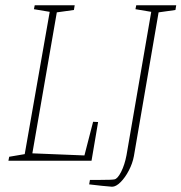

<svg xmlns="http://www.w3.org/2000/svg" viewBox="-20 -611 690 730"><path d="M353 -147 328 0H12L15 -15L74 -25L169 -566L109 -576L112 -591H264L261 -573L196 -564L103 -28L301 -20L334 -148ZM647 -573 583 -564 489 -17Q484 10 470 37Q456 64 438.5 81.5Q421 99 406 99Q393 98 367.5 95.5Q342 93 319 90L322 73H362Q406 73 415 71Q427 69 440.5 42.5Q454 16 461 -21L555 -566L495 -576L498 -591H650Z"/></svg>

Font: Grenze Thin
Style: Italic
Weight: 250
Italic angle: -10°
Designer: Renata Polastri
Foundry: Omnibus-Type
Version: Version 1.002; ttfautohint (v1.8)